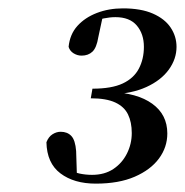

<svg xmlns="http://www.w3.org/2000/svg" viewBox="-20 -852 442 459"><path d="M209 -413Q157 -413 124.5 -437.5Q92 -462 91 -512Q96 -525 105.5 -531Q115 -537 125 -537Q141 -537 150.5 -527Q160 -517 162 -491L164 -428L143 -449Q156 -440 170.5 -437Q185 -434 200 -434Q230 -434 251 -448Q272 -462 283.5 -485Q295 -508 295 -534Q295 -560 286 -578.5Q277 -597 255.5 -607Q234 -617 197 -617L201 -640Q247 -640 273.5 -652.5Q300 -665 312 -688Q324 -711 324 -740Q324 -771 307 -791Q290 -811 256 -811Q243 -811 228 -808Q213 -805 196 -796L227 -819L215 -763Q211 -738 201 -728.5Q191 -719 175 -719Q165 -719 156 -724.5Q147 -730 144 -740Q147 -770 165 -790Q183 -810 211.5 -821Q240 -832 274 -832Q317 -832 345.5 -819.5Q374 -807 388 -786Q402 -765 402 -740Q402 -711 383.5 -685.5Q365 -660 330 -644Q295 -628 244 -626V-632Q308 -630 344 -604Q380 -578 380 -533Q380 -500 360 -473Q340 -446 302 -429.5Q264 -413 209 -413Z"/></svg>

Font: Source Serif 4 48pt SemiBold
Style: Italic
Weight: 600
Italic angle: -12°
Designer: Frank Grießhammer
Foundry: Adobe Systems Incorporated
Version: Version 4.004;hotconv 1.0.116;makeotfexe 2.5.65601